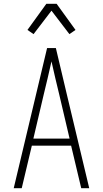

<svg xmlns="http://www.w3.org/2000/svg" viewBox="-20 -987 540 1007"><path d="M52 0 227 -735H273L331 -490L448 0H406L353 -223H147L94 0ZM155 -260H345L291 -490Q280 -534 270 -577.5Q260 -621 250 -665Q240 -621 230 -577.5Q220 -534 209 -490ZM156 -808 124 -830 223 -967H277L376 -830L344 -808L250 -931Z"/></svg>

Font: Iosevka Extralight
Style: Regular
Weight: 200
Monospace: yes
Designer: Belleve Invis
Foundry: Belleve Invis
Version: Version 32.0.1; ttfautohint (v1.8.4)